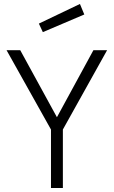

<svg xmlns="http://www.w3.org/2000/svg" viewBox="-20 -948 574 968"><path d="M237 -295 13 -695H82L267 -357L451 -695H520L297 -295V0H237ZM176 -829 383 -928 405 -875 196 -786Z"/></svg>

Font: Cairo Light
Style: Regular
Weight: 300
Designer: Mohamed Gaber, Accademia di Belle Arti di Urbino and others
Foundry: Kief Type Foundry, Accademia di Belle Arti di Urbino and others
Version: Version 3.011